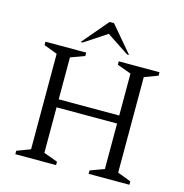

<svg xmlns="http://www.w3.org/2000/svg" viewBox="-122 -975 1044 1088"><g transform="rotate(15 399.5 -431.0)"><path d="M65 0V-20L144 -50V-610L65 -640V-660H304V-640L222 -610V-364H577V-610L495 -640V-660H734V-640L655 -610V-50L734 -20V0H495V-20L577 -50V-317H222V-50L304 -20V0ZM258 -710 387 -862H413L542 -710H530L400 -796L270 -710Z"/></g></svg>

Font: Spectral SC Light
Style: Regular
Weight: 300
Designer: Jean-Baptiste Levee
Foundry: Production Type
Version: Version 2.001